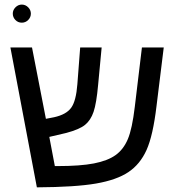

<svg xmlns="http://www.w3.org/2000/svg" viewBox="-20 -804 770 829"><path d="M326.2 -599.1H418.9L403.8 -439Q396.5 -357.4 384 -321Q371.6 -284.7 347.2 -264.9Q322.8 -245.1 266.1 -230L192.9 -212.9L216.8 -86.9H228.5Q326.7 -86.9 385.7 -98.4Q444.8 -109.9 479 -134.3Q513.2 -158.7 532 -203.4Q550.8 -248 562 -342.8L592.8 -599.1H687L655.8 -346.2Q640.6 -218.3 612.8 -156.5Q585 -94.7 534.2 -60.8Q483.4 -26.9 394.3 -11.5Q305.2 3.9 139.2 4.9L24.9 -599.1H118.2L178.2 -291L213.9 -297.9Q266.6 -309.6 287.6 -339.1Q308.6 -368.7 314 -439.9ZM35.2 -745.1Q35.2 -760.7 46.9 -772.5Q58.6 -784.2 74.2 -784.2Q89.8 -784.2 101.6 -772.5Q113.3 -760.7 113.3 -745.1Q113.3 -729.5 101.8 -717.8Q90.3 -706.1 74.2 -706.1Q57.6 -706.1 46.4 -717.8Q35.2 -729.5 35.2 -745.1Z"/></svg>

Font: Liberation Sans
Style: Regular
Weight: 400
Designer: Steve Matteson
Foundry: Ascender Corporation
Version: Version 2.00.1